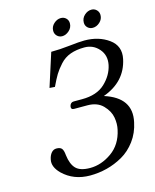

<svg xmlns="http://www.w3.org/2000/svg" viewBox="-120 -882 789 975"><g transform="rotate(-15 274.5 -394.0)"><path d="M294 -799Q310 -799 321 -788.5Q332 -778 332 -762Q332 -739 314.5 -723.5Q297 -708 278 -708Q262 -708 251 -719Q240 -730 240 -746Q240 -768 257 -783.5Q274 -799 294 -799ZM455 -800Q471 -800 482 -789Q493 -778 493 -762Q493 -740 476 -724.5Q459 -709 439 -709Q423 -709 412 -719.5Q401 -730 401 -746Q401 -769 418 -784.5Q435 -800 455 -800ZM242 -25Q301 -25 355.5 -63.5Q410 -102 426 -176Q433 -206 427 -240.5Q421 -275 391.5 -305.5Q362 -336 310 -336H240Q223 -336 226 -354Q231 -373 248 -373H292Q370 -373 413 -413.5Q456 -454 467 -506Q477 -555 447 -589.5Q417 -624 371 -624Q329 -624 297 -612.5Q265 -601 242 -575.5Q219 -550 206 -528.5Q193 -507 175 -469L147 -471L203 -646Q248 -646 301 -652Q354 -658 380 -658Q455 -658 507.5 -620Q560 -582 546 -516Q522 -403 403 -360Q544 -315 517 -192Q506 -138 475.5 -97Q445 -56 404.5 -33Q364 -10 320.5 1Q277 12 232 12Q146 12 89 -43Q51 -81 59 -118Q63 -139 74 -152Q85 -165 101 -165Q121 -165 129 -155Q137 -145 139 -120Q145 -71 167.5 -48Q190 -25 242 -25Z"/></g></svg>

Font: Linux Libertine O
Style: Italic
Weight: 400
Italic angle: -12°
Designer: Philipp H. Poll
Foundry: Philipp H. Poll
Version: Version 5.1.6